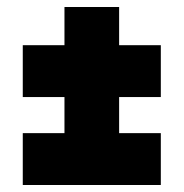

<svg xmlns="http://www.w3.org/2000/svg" viewBox="-20 -538 524 548"><path d="M45 -10V-158H164V-261H45V-409H164V-518H320V-409H439V-261H320V-158H439V-10Z"/></svg>

Font: Georama SemiCondensed ExtraBold
Style: Regular
Weight: 800
Width: 4
Designer: Jean-Baptiste Levee
Foundry: Production Type
Version: Version 1.000